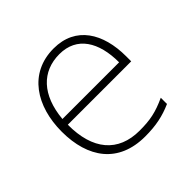

<svg xmlns="http://www.w3.org/2000/svg" viewBox="-143 -680 831 831"><g transform="rotate(-45 272.5 -265.0)"><path d="M288 -540C136 -540 58 -415 58 -260C58 -100 136 10 299 10C365 10 413 0 465 -23V-61C404 -33 365 -25 300 -25C169 -25 97 -110 98 -263H486V-294C486 -434 423 -540 288 -540ZM288 -505C395 -505 446 -421 446 -297H99C111 -432 182 -505 288 -505Z"/></g></svg>

Font: Noto Sans Arabic ExtLt
Style: Regular
Weight: 200
Designer: Monotype Design Team, Nadine Chahine, Nizar Qandah and Khaled Hosny
Foundry: Monotype Imaging Inc.
Version: Version 2.012